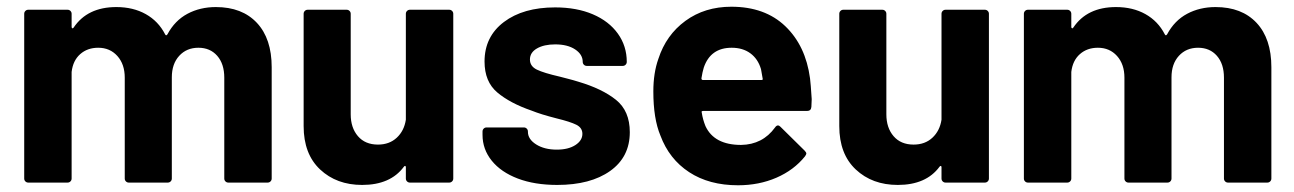

<svg xmlns="http://www.w3.org/2000/svg" viewBox="-20 -543 3848 571"><path d="M788 -343V-12Q788 -7 784.5 -3.5Q781 0 776 0H659Q654 0 650.5 -3.5Q647 -7 647 -12V-312Q647 -353 626 -377Q605 -401 570 -401Q535 -401 513 -377Q491 -353 491 -313V-12Q491 -7 487.5 -3.5Q484 0 479 0H363Q358 0 354.5 -3.5Q351 -7 351 -12V-312Q351 -352 329 -376.5Q307 -401 272 -401Q240 -401 218.5 -382Q197 -363 193 -329V-12Q193 -7 189.5 -3.5Q186 0 181 0H64Q59 0 55.5 -3.5Q52 -7 52 -12V-502Q52 -507 55.5 -510.5Q59 -514 64 -514H181Q186 -514 189.5 -510.5Q193 -507 193 -502V-463Q193 -460 195 -459Q197 -458 199 -461Q240 -522 326 -522Q376 -522 413.5 -501Q451 -480 471 -441Q474 -435 478 -441Q500 -482 537.5 -502Q575 -522 622 -522Q700 -522 744 -475Q788 -428 788 -343Z M1199 -514H1316Q1321 -514 1324.5 -510.5Q1328 -507 1328 -502V-12Q1328 -7 1324.5 -3.5Q1321 0 1316 0H1199Q1194 0 1190.5 -3.5Q1187 -7 1187 -12V-46Q1187 -49 1185 -49.5Q1183 -50 1181 -47Q1141 7 1057 7Q981 7 932 -39Q883 -85 883 -168V-502Q883 -507 886.5 -510.5Q890 -514 895 -514H1011Q1016 -514 1019.5 -510.5Q1023 -507 1023 -502V-203Q1023 -163 1044.5 -138Q1066 -113 1104 -113Q1138 -113 1160 -133.5Q1182 -154 1187 -187V-502Q1187 -507 1190.5 -510.5Q1194 -514 1199 -514Z M1415 -142V-152Q1415 -157 1418.5 -160.5Q1422 -164 1427 -164H1538Q1543 -164 1546.5 -160.5Q1550 -157 1550 -152V-151Q1550 -129 1574.5 -113.5Q1599 -98 1636 -98Q1670 -98 1691 -111.5Q1712 -125 1712 -145Q1712 -163 1694 -172Q1676 -181 1635 -191Q1588 -203 1561 -214Q1497 -236 1459 -268Q1421 -300 1421 -360Q1421 -434 1478.5 -477.5Q1536 -521 1631 -521Q1695 -521 1743 -500.5Q1791 -480 1817.5 -443Q1844 -406 1844 -359Q1844 -354 1840.5 -350.5Q1837 -347 1832 -347H1725Q1720 -347 1716.5 -350.5Q1713 -354 1713 -359Q1713 -381 1690.5 -396Q1668 -411 1631 -411Q1598 -411 1577 -399Q1556 -387 1556 -366Q1556 -346 1576.5 -336Q1597 -326 1645 -315Q1656 -312 1670 -308.5Q1684 -305 1700 -300Q1771 -279 1812 -246Q1853 -213 1853 -150Q1853 -76 1794.5 -34.5Q1736 7 1637 7Q1570 7 1520 -12Q1470 -31 1442.5 -65Q1415 -99 1415 -142Z M2393 -225Q2392 -213 2380 -213H2071Q2065 -213 2067 -208Q2070 -188 2078 -168Q2104 -112 2184 -112Q2248 -113 2285 -164Q2289 -170 2294 -170Q2297 -170 2301 -166L2373 -95Q2378 -90 2378 -86Q2378 -84 2374 -78Q2341 -37 2289 -14.5Q2237 8 2175 8Q2089 8 2029.5 -31Q1970 -70 1944 -140Q1923 -190 1923 -271Q1923 -326 1938 -368Q1961 -439 2018.5 -481Q2076 -523 2155 -523Q2255 -523 2315.5 -465Q2376 -407 2389 -310Q2391 -295 2394 -248Q2394 -238 2393 -225ZM2073 -342Q2069 -329 2066 -310Q2066 -305 2071 -305H2244Q2250 -305 2248 -310Q2243 -339 2243 -338Q2234 -368 2211.5 -384.5Q2189 -401 2156 -401Q2093 -401 2073 -342Z M2792 -514H2909Q2914 -514 2917.5 -510.5Q2921 -507 2921 -502V-12Q2921 -7 2917.5 -3.5Q2914 0 2909 0H2792Q2787 0 2783.5 -3.5Q2780 -7 2780 -12V-46Q2780 -49 2778 -49.5Q2776 -50 2774 -47Q2734 7 2650 7Q2574 7 2525 -39Q2476 -85 2476 -168V-502Q2476 -507 2479.5 -510.5Q2483 -514 2488 -514H2604Q2609 -514 2612.5 -510.5Q2616 -507 2616 -502V-203Q2616 -163 2637.5 -138Q2659 -113 2697 -113Q2731 -113 2753 -133.5Q2775 -154 2780 -187V-502Q2780 -507 2783.5 -510.5Q2787 -514 2792 -514Z M3761 -343V-12Q3761 -7 3757.5 -3.5Q3754 0 3749 0H3632Q3627 0 3623.5 -3.5Q3620 -7 3620 -12V-312Q3620 -353 3599 -377Q3578 -401 3543 -401Q3508 -401 3486 -377Q3464 -353 3464 -313V-12Q3464 -7 3460.5 -3.5Q3457 0 3452 0H3336Q3331 0 3327.5 -3.5Q3324 -7 3324 -12V-312Q3324 -352 3302 -376.5Q3280 -401 3245 -401Q3213 -401 3191.5 -382Q3170 -363 3166 -329V-12Q3166 -7 3162.5 -3.5Q3159 0 3154 0H3037Q3032 0 3028.5 -3.5Q3025 -7 3025 -12V-502Q3025 -507 3028.5 -510.5Q3032 -514 3037 -514H3154Q3159 -514 3162.5 -510.5Q3166 -507 3166 -502V-463Q3166 -460 3168 -459Q3170 -458 3172 -461Q3213 -522 3299 -522Q3349 -522 3386.5 -501Q3424 -480 3444 -441Q3447 -435 3451 -441Q3473 -482 3510.5 -502Q3548 -522 3595 -522Q3673 -522 3717 -475Q3761 -428 3761 -343Z"/></svg>

Font: UMi
Style: Bold
Weight: 700
Designer: Peter Middis
Foundry: We Are UMi
Version: Version 1.0